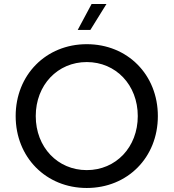

<svg xmlns="http://www.w3.org/2000/svg" viewBox="-20 -928 864 956"><path d="M412 8C615 8 766 -144 766 -350C766 -556 615 -708 412 -708C209 -708 58 -555 58 -350C58 -145 209 8 412 8ZM412 -81C267 -81 158 -195 158 -350C158 -505 267 -619 412 -619C557 -619 666 -505 666 -350C666 -195 557 -81 412 -81ZM367 -779H430L510 -908H436Z"/></svg>

Font: Chess Sans Medium
Style: Regular
Weight: 500
Designer: Wolf Bōese
Foundry: Wolf Bōese
Version: Version 7.223;Glyphs 3.3 (3306)